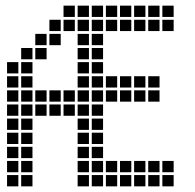

<svg xmlns="http://www.w3.org/2000/svg" viewBox="-20 -665 690 680"><path d="M5 -45V-5H45V-45ZM5 -95V-55H45V-95ZM5 -145V-105H45V-145ZM5 -195V-155H45V-195ZM5 -245V-205H45V-245ZM5 -295V-255H45V-295ZM5 -345V-305H45V-345ZM5 -395V-355H45V-395ZM5 -445V-405H45V-445ZM55 -495V-455H95V-495ZM55 -445V-405H95V-445ZM55 -395V-355H95V-395ZM55 -345V-305H95V-345ZM55 -295V-255H95V-295ZM55 -245V-205H95V-245ZM55 -195V-155H95V-195ZM55 -145V-105H95V-145ZM55 -95V-55H95V-95ZM55 -45V-5H95V-45ZM205 -645V-605H245V-645ZM255 -645V-605H295V-645ZM355 -645V-605H395V-645ZM405 -645V-605H445V-645ZM455 -645V-605H495V-645ZM505 -645V-605H545V-645ZM555 -645V-605H595V-645ZM555 -595V-555H595V-595ZM505 -595V-555H545V-595ZM455 -595V-555H495V-595ZM405 -595V-555H445V-595ZM355 -595V-555H395V-595ZM305 -595V-555H345V-595ZM255 -595V-555H295V-595ZM205 -595V-555H245V-595ZM155 -595V-555H195V-595ZM305 -645V-605H345V-645ZM305 -545V-505H345V-545ZM305 -495V-455H345V-495ZM305 -445V-405H345V-445ZM305 -395V-355H345V-395ZM305 -345V-305H345V-345ZM305 -295V-255H345V-295ZM305 -245V-205H345V-245ZM305 -195V-155H345V-195ZM305 -145V-105H345V-145ZM305 -95V-55H345V-95ZM305 -45V-5H345V-45ZM255 -545V-505H295V-545ZM255 -495V-455H295V-495ZM255 -445V-405H295V-445ZM255 -395V-355H295V-395ZM255 -295V-255H295V-295ZM255 -245V-205H295V-245ZM255 -195V-155H295V-195ZM255 -145V-105H295V-145ZM255 -95V-55H295V-95ZM255 -45V-5H295V-45ZM105 -345V-305H145V-345ZM155 -345V-305H195V-345ZM205 -345V-305H245V-345ZM255 -345V-305H295V-345ZM205 -295V-255H245V-295ZM155 -295V-255H195V-295ZM105 -295V-255H145V-295ZM355 -395V-355H395V-395ZM405 -395V-355H445V-395ZM455 -395V-355H495V-395ZM505 -395V-355H545V-395ZM505 -345V-305H545V-345ZM455 -345V-305H495V-345ZM405 -345V-305H445V-345ZM355 -345V-305H395V-345ZM355 -95V-55H395V-95ZM355 -45V-5H395V-45ZM405 -45V-5H445V-45ZM405 -95V-55H445V-95ZM455 -45V-5H495V-45ZM455 -95V-55H495V-95ZM505 -95V-55H545V-95ZM505 -45V-5H545V-45ZM555 -95V-55H595V-95ZM555 -45V-5H595V-45ZM105 -545V-505H145V-545ZM155 -545V-505H195V-545ZM105 -495V-455H145V-495Z"/></svg>

Font: Nose Transport 13 Square
Style: Regular
Weight: 400
Designer: Nico Rohrbach
Foundry: Nose
Version: Version 1.400;Glyphs 3.2.3 (3260)